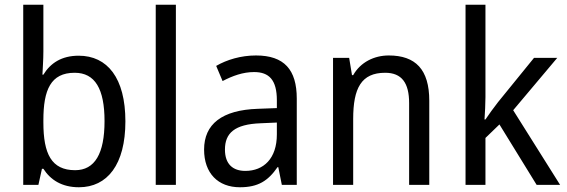

<svg xmlns="http://www.w3.org/2000/svg" viewBox="-20 -780 2391 810"><path d="M163 -563V-760H78V0H142L157 -68H163C193 -21 241 10 313 10C433 10 509 -86 509 -268C509 -451 433 -545 312 -545C240 -545 193 -514 163 -465H159C160 -490 163 -527 163 -563ZM295 -473C381 -473 421 -405 421 -269C421 -132 380 -62 297 -62C197 -62 163 -131 163 -263V-273C163 -401 194 -473 295 -473Z M722 0V-760H637V0Z M1060 -546C996 -546 937 -528 892 -502L919 -438C961 -460 1005 -476 1052 -476C1115 -476 1148 -443 1148 -357V-324L1068 -321C916 -316 841 -256 841 -149C841 -49 900 10 992 10C1069 10 1111 -17 1151 -75H1154L1169 0H1232V-364C1232 -486 1179 -546 1060 -546ZM1080 -260 1148 -263V-213C1148 -111 1092 -59 1015 -59C963 -59 929 -87 929 -149C929 -218 969 -256 1080 -260Z M1620 -546C1559 -546 1501 -518 1470 -463H1465L1453 -536H1385V0H1470V-278C1470 -408 1504 -473 1605 -473C1675 -473 1706 -430 1706 -345V0H1791V-355C1791 -487 1733 -546 1620 -546Z M2028 -370V-760H1944V0H2028V-198L2087 -255L2244 0H2343L2145 -315L2331 -536H2233L2081 -349C2065 -329 2040 -294 2028 -276H2024C2026 -305 2028 -343 2028 -370Z"/></svg>

Font: Noto Sans Myanmar UI SemiCondensed
Style: Regular
Weight: 400
Width: 4
Designer: Monotype Design Team
Foundry: Monotype Imaging Inc.
Version: Version 2.103